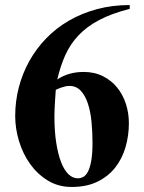

<svg xmlns="http://www.w3.org/2000/svg" viewBox="-20 -723 570 758"><path d="M492.2 -688Q420.9 -669.9 371.8 -644Q322.8 -618.2 290 -583.5Q257.3 -548.8 237.8 -505.4Q218.3 -461.9 206.1 -409.2Q250.5 -439 310.1 -439Q353 -439 386.5 -422.1Q419.9 -405.3 442.6 -377.2Q465.3 -349.1 477.1 -312.7Q488.8 -276.4 488.8 -236.8Q488.8 -187.5 475.6 -142.1Q462.4 -96.7 435.1 -61.8Q407.7 -26.9 365 -5.9Q322.3 15.1 263.2 15.1Q210.4 15.1 169.2 -10Q127.9 -35.2 99.1 -75.4Q70.3 -115.7 55.2 -165.5Q40 -215.3 40 -265.1Q40 -323.2 54.4 -378.4Q68.8 -433.6 95.9 -482.2Q123 -530.8 162.4 -571.5Q201.7 -612.3 252 -641.4Q302.2 -670.4 362.5 -686.8Q422.9 -703.1 492.2 -703.1ZM345.2 -160.2Q345.2 -201.7 341.3 -241.9Q337.4 -282.2 327.1 -313.7Q316.9 -345.2 299.1 -364.5Q281.2 -383.8 253.9 -383.8Q246.6 -383.8 238.8 -382.1Q231 -380.4 223.6 -377.9Q216.3 -375.5 210 -372.8Q203.6 -370.1 200.2 -368.2Q200.2 -365.7 199.2 -353.5Q198.2 -341.3 197.3 -325.4Q196.3 -309.6 195.6 -292.7Q194.8 -275.9 194.8 -265.1Q194.8 -205.6 201.9 -159.9Q209 -114.3 221.2 -82.8Q233.4 -51.3 250.2 -35.2Q267.1 -19 287.1 -19Q297.4 -19 307.9 -24.2Q318.4 -29.3 326.7 -44.4Q335 -59.6 340.1 -87.4Q345.2 -115.2 345.2 -160.2Z"/></svg>

Font: Tai Heritage Pro
Style: Bold
Weight: 700
Designer: Faah Baccam, Walt Agee, Victor Gaultney, Annie Olsen, Eric Hays
Foundry: SIL International
Version: Version 2.600